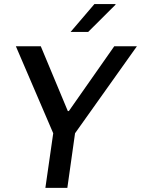

<svg xmlns="http://www.w3.org/2000/svg" viewBox="-20 -910 683 930"><path d="M199.8 0 237.8 -264.5 56.8 -686H177.5L308.5 -372H313.5L533.5 -686H643.2L343.5 -264.5L306.2 0ZM321.8 -755.2 437.2 -890.2H539.5V-887.2L407 -755.2Z"/></svg>

Font: Chivo Medium
Style: Italic
Weight: 500
Italic angle: -8.05°
Designer: Hector Gatti
Foundry: Omnibus-Type
Version: Version 2.002